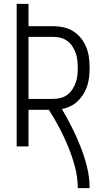

<svg xmlns="http://www.w3.org/2000/svg" viewBox="-20 -755 540 990"><path d="M381 215Q381 160 367 107Q353 54 332.5 3.5Q312 -47 286.5 -95Q261 -143 232 -189H127V0H66V-735H127V-620H255Q282 -620 308.5 -614Q335 -608 358 -593.5Q381 -579 398 -557.5Q415 -536 425 -511Q435 -486 438.5 -459Q442 -432 442 -405Q442 -382 439.5 -358.5Q437 -335 430 -313Q423 -291 410.5 -270.5Q398 -250 381.5 -234Q365 -218 343.5 -207.5Q322 -197 299 -193Q327 -146 351.5 -97Q376 -48 396 3Q416 54 429 107Q442 160 442 215ZM255 -245Q274 -245 293 -250Q312 -255 327.5 -266.5Q343 -278 353.5 -294.5Q364 -311 370.5 -329Q377 -347 379 -366.5Q381 -386 381 -405Q381 -424 379 -443.5Q377 -463 370.5 -481Q364 -499 353.5 -515.5Q343 -532 327.5 -543.5Q312 -555 293 -560Q274 -565 255 -565H127V-245Z"/></svg>

Font: Iosevka Term Curly Light
Style: Regular
Weight: 300
Designer: Belleve Invis
Foundry: Belleve Invis
Version: Version 32.3.0